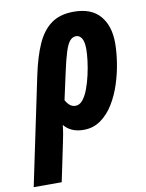

<svg xmlns="http://www.w3.org/2000/svg" viewBox="-148 -622 704 925"><g transform="rotate(-10 204.5 -159.5)"><path d="M51 -285Q70 -376 97 -436.5Q124 -497 167 -528Q210 -559 277 -559Q363 -559 405.5 -509.5Q448 -460 448 -376Q448 -333 440 -281Q432 -229 415.5 -178Q399 -127 373 -84.5Q347 -42 310.5 -16Q274 10 227 10Q195 10 171 -0.5Q147 -11 131 -31Q129 -10 125 12.5Q121 35 117 53L78 240H-59ZM208 -111Q228 -111 243.5 -130Q259 -149 270.5 -180Q282 -211 290 -246.5Q298 -282 302 -315Q306 -348 306 -371Q306 -407 295.5 -424Q285 -441 268 -441Q251 -441 238 -426.5Q225 -412 213.5 -376Q202 -340 188 -275L160 -147Q167 -133 179 -122Q191 -111 208 -111Z"/></g></svg>

Font: Noto Sans ExtraCondensed ExtraBold
Style: Italic
Weight: 800
Width: 2
Italic angle: -12°
Designer: Monotype Design Team
Foundry: Monotype Imaging Inc.
Version: Version 2.013; ttfautohint (v1.8.4.7-5d5b)